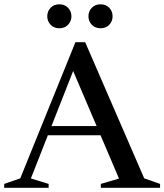

<svg xmlns="http://www.w3.org/2000/svg" viewBox="-29 -894 782 914"><path d="M172.5 -250V-294H512V-250ZM657.5 -45 733 -18.5V0H451V-18.5L537.5 -44L306 -587L332 -588.5L118 -44.5L202.5 -18.5V0H-9V-18.5L67.5 -45L330 -693H376.5ZM253.5 -759.5Q227.5 -759.5 211.8 -776.2Q196 -793 196 -816.5Q196 -840 211.8 -856.8Q227.5 -873.5 253.5 -873.5Q279 -873.5 295 -856.8Q311 -840 311 -816.5Q311 -793 295 -776.2Q279 -759.5 253.5 -759.5ZM449.5 -759.5Q424 -759.5 408 -776.2Q392 -793 392 -816.5Q392 -840 408 -856.8Q424 -873.5 449.5 -873.5Q475.5 -873.5 491.2 -856.8Q507 -840 507 -816.5Q507 -793 491.2 -776.2Q475.5 -759.5 449.5 -759.5Z"/></svg>

Font: Newsreader 36pt Medium
Style: Regular
Weight: 500
Designer: Hugues Gentile
Foundry: Production Type
Version: Version 1.003